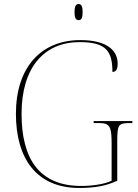

<svg xmlns="http://www.w3.org/2000/svg" viewBox="-20 -923 684 953"><path d="M370 -823C383 -823 390 -831 390 -863C390 -894 383 -903 370 -903C358 -903 350 -894 350 -863C350 -831 358 -823 370 -823ZM373 10C453 10 509 -1 562 -26V-224C562 -301 568 -312 618 -312H637V-322H445V-312H478C528 -312 534 -286 534 -209V-26C499 -9 439 0 383 0C175 0 87 -135 87 -358C87 -588 199 -714 375 -714C507 -714 538 -669 538 -566C556 -566 564 -579 564 -608C564 -667 518 -724 379 -724C183 -724 59 -588 59 -358C59 -137 161 10 373 10Z"/></svg>

Font: Noto Serif Display Thin
Style: Regular
Weight: 100
Designer: Monotype Design Team
Foundry: Monotype Imaging Inc.
Version: Version 2.009